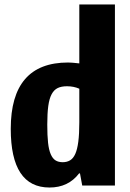

<svg xmlns="http://www.w3.org/2000/svg" viewBox="-20 -828 580 857"><path d="M201 9Q28 9 28 -253Q28 -549 284 -549Q294 -549 304.5 -548Q315 -547 334 -545V-808H493V0H347L337 -54H333Q285 9 201 9ZM260 -104Q279 -104 293 -112.5Q307 -121 316 -141Q325 -161 329.5 -195.5Q334 -230 334 -282V-432Q309 -443 279 -443Q254 -443 237.5 -435Q221 -427 210.5 -407.5Q200 -388 195.5 -355Q191 -322 191 -272Q191 -223 194.5 -191Q198 -159 206.5 -139.5Q215 -120 228 -112Q241 -104 260 -104Z"/></svg>

Font: Encode Sans Compressed
Style: ExtraBold
Weight: 800
Designer: Pablo Impallari, Andres Torresi
Foundry: Pablo Impallari, Andres Torresi
Version: Version 1.000; ttfautohint (v1.00) -l 8 -r 50 -G 200 -x 14 -